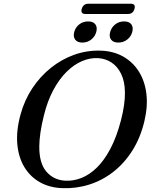

<svg xmlns="http://www.w3.org/2000/svg" viewBox="-20 -980 808 1013"><path d="M510.5 -712.8Q577.2 -710.8 628.4 -682.5Q679.5 -654.1 711.5 -604.3Q743.5 -554.4 752.1 -487.2Q760.7 -419.9 741.6 -339.6Q720.7 -252.6 678.4 -185.7Q636.1 -118.8 578.2 -73.6Q520.3 -28.3 451.8 -6.5Q383.2 15.4 309.3 12.7Q242.4 10.5 191 -18.3Q139.6 -47.1 108.6 -98.3Q77.6 -149.6 71.3 -219.9Q65 -290.3 88.3 -375.7Q108.8 -451 150.1 -513.6Q191.4 -576.2 248.1 -621.8Q304.9 -667.4 371.9 -691.2Q438.9 -715 510.5 -712.8ZM325.9 -26.6Q367.7 -24.6 409.7 -41.1Q451.8 -57.6 490.7 -95.4Q529.6 -133.2 562.2 -194.8Q594.9 -256.3 617.9 -344Q629.4 -388.4 634.5 -425.4Q639.7 -462.4 639.1 -492.9Q638.5 -550.3 619.4 -589.6Q600.4 -628.9 568.7 -649.9Q537 -671 497.8 -673.2Q455.3 -675.8 412.4 -657.4Q369.4 -639 330.7 -600.5Q291.9 -562 261 -504.2Q230 -446.4 211.5 -370.3Q199 -320.6 193.3 -280.5Q187.6 -240.4 187.3 -208.7Q186.3 -118.9 225 -74.2Q263.6 -29.4 325.9 -26.6ZM414.7 -755.4Q388.4 -755.4 376.7 -770.9Q365.1 -786.4 371.6 -811Q378.4 -836.1 398.5 -851.6Q418.6 -867 445.2 -867Q471.7 -867 483.1 -851.6Q494.6 -836.1 487.8 -811Q481 -786.8 461.1 -771.1Q441.2 -755.4 414.7 -755.4ZM604.1 -755.4Q577.9 -755.4 566.2 -770.9Q554.4 -786.4 561.2 -811.2Q568 -835.9 588.1 -851.5Q608.2 -867 634.4 -867Q661.4 -867 673 -851.6Q684.5 -836.1 677.7 -811Q671.2 -786.8 651.1 -771.1Q630.9 -755.4 604.1 -755.4ZM411.2 -933Q415.2 -946.6 423.9 -953.4Q432.6 -960.2 444.8 -960.2H671.4Q683.6 -960.2 688.4 -953.5Q693.2 -946.8 689.5 -933.2Q685.7 -919.6 677.2 -913Q668.6 -906.3 656.1 -906.3H429.5Q417.3 -906.3 412.5 -913Q407.7 -919.6 411.2 -933Z"/></svg>

Font: Fraunces
Style: Italic
Weight: 900
Italic angle: -16°
Version: Version 1.000;[0bf87f6ff]